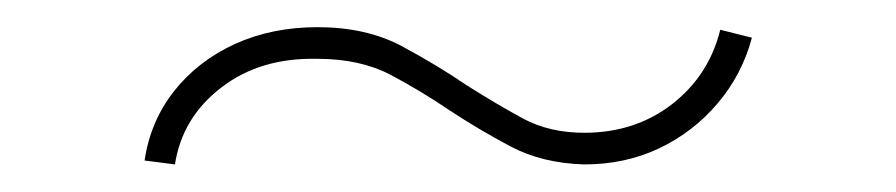

<svg xmlns="http://www.w3.org/2000/svg" viewBox="-20 -357 663 142"><path d="M86.9 -238.3Q91.3 -267.6 108.9 -289.8Q126.5 -312 153.8 -324.5Q181.2 -336.9 214.8 -336.9Q251 -336.9 277.3 -322.8Q303.7 -308.6 325.2 -293.9Q346.7 -280.3 366.5 -269.5Q386.2 -258.8 412.1 -258.8Q449.7 -258.8 477.1 -280Q504.4 -301.3 512.7 -335L536.1 -329.1Q528.8 -301.8 510.7 -280.5Q492.7 -259.3 467.5 -247.3Q442.4 -235.4 412.1 -235.4Q380.9 -236.3 357.4 -248.8Q334 -261.2 312.5 -275.4Q291 -290 268.6 -301.8Q246.1 -313.5 214.8 -313.5Q172.4 -314.5 143.6 -292.2Q114.7 -270 109.4 -235.4Z"/></svg>

Font: Inter 18pt Thin
Style: Regular
Weight: 250
Designer: Rasmus Andersson
Foundry: rsms
Version: Version 4.001;git-66647c0bb